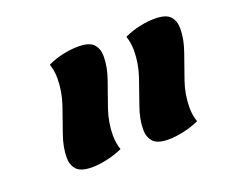

<svg xmlns="http://www.w3.org/2000/svg" viewBox="-67 -884 650 542"><g transform="rotate(-20 258.0 -613.0)"><path d="M359 -446Q325 -446 312.5 -460Q300 -474 300 -496Q300 -528 313 -564Q326 -600 339 -638.5Q352 -677 352 -716Q352 -739 345 -759Q368 -770 392.5 -775Q417 -780 437 -780Q471 -780 483.5 -766Q496 -752 496 -730Q496 -697 483 -661Q470 -625 457 -587Q444 -549 444 -510Q444 -487 451 -467Q429 -457 404 -451.5Q379 -446 359 -446ZM129 -446Q95 -446 82.5 -460Q70 -474 70 -496Q70 -528 83 -564Q96 -600 109 -638.5Q122 -677 122 -716Q122 -739 115 -759Q138 -770 162.5 -775Q187 -780 207 -780Q241 -780 253.5 -766Q266 -752 266 -730Q266 -697 253 -661Q240 -625 227 -587Q214 -549 214 -510Q214 -487 221 -467Q199 -457 174 -451.5Q149 -446 129 -446Z"/></g></svg>

Font: Lemon
Style: Regular
Weight: 400
Designer: Eduardo Rodriguez Tunni
Foundry: Eduardo Rodriguez Tunni
Version: Version 1.003; ttfautohint (v1.8.4.7-5d5b);gftools[0.9.24]